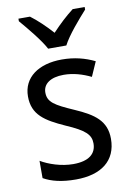

<svg xmlns="http://www.w3.org/2000/svg" viewBox="-87 -820 603 885"><g transform="rotate(-10 214.0 -378.0)"><path d="M174 -606H259C282 -651 338 -715 373 -754V-766H317C282 -739 252 -711 216 -673C184 -709 148 -743 117 -766H63V-754C98 -713 150 -651 174 -606ZM387 -147C387 -231 334 -268 245 -307C156 -346 126 -364 126 -409C126 -449 161 -475 223 -475C268 -475 311 -462 350 -443L380 -511C335 -533 285 -546 227 -546C118 -546 44 -494 44 -405C44 -319 100 -284 191 -243C279 -205 304 -181 304 -140C304 -92 270 -62 196 -62C140 -62 82 -82 45 -104V-23C82 -2 130 10 196 10C314 10 387 -44 387 -147Z"/></g></svg>

Font: Noto Sans Lao Looped SemiCondensed
Style: Regular
Weight: 400
Width: 4
Designer: Mark Frömberg, Ben Mitchell
Foundry: The Fontpad Ltd
Version: Version 1.002